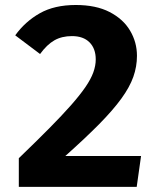

<svg xmlns="http://www.w3.org/2000/svg" viewBox="-20 -730 640 750"><path d="M276 -710.5Q355 -710.5 408.2 -683Q461.5 -655.5 488.2 -610.2Q515 -565 515 -512Q515 -470 500.8 -429.8Q486.5 -389.5 454 -344.8Q421.5 -300 367.8 -245.5Q314 -191 235 -120.5H531L514 0H53.5V-112Q122 -178 172.5 -229Q223 -280 257.8 -319.5Q292.5 -359 313.8 -390Q335 -421 344.5 -447.2Q354 -473.5 354 -498Q354 -540 329.8 -564.5Q305.5 -589 261 -589Q221.5 -589 192.5 -572.5Q163.5 -556 136.5 -519L39.5 -592Q78.5 -646 135.5 -678.2Q192.5 -710.5 276 -710.5Z"/></svg>

Font: Fira Code Light
Style: Bold
Weight: 700
Monospace: yes
Version: Version 5.002